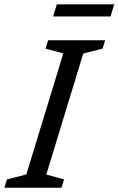

<svg xmlns="http://www.w3.org/2000/svg" viewBox="-40 -884 557 904"><path d="M258 -632.5 174.5 -655 186.5 -694.5H455L443 -655L352 -632L178 -62L261.5 -39.5L249.5 0H-19.5L-7 -39.5L84 -62.5ZM210 -806.5 227.5 -863.5H497.5L480.5 -806.5Z"/></svg>

Font: Newsreader 10pt
Style: Italic
Weight: 400
Italic angle: -17°
Version: Version 1.003